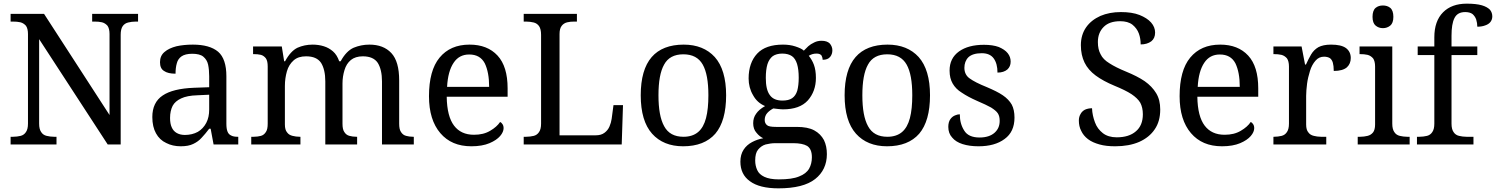

<svg xmlns="http://www.w3.org/2000/svg" viewBox="-20 -790 8181 1050"><path d="M289 0H38V-42H51C66 -42 80 -44 93 -47C105 -50 115 -57 122 -68C129 -78 133 -93 133 -114V-604C133 -624 129 -639 122 -649C114 -658 104 -665 92 -668C79 -671 66 -672 51 -672H38V-714H221L579 -161V-604C579 -624 575 -639 568 -649C560 -658 550 -665 538 -668C525 -671 512 -672 497 -672H484V-714H735V-672H722C707 -672 694 -670 681 -667C668 -664 658 -657 651 -647C644 -637 640 -621 640 -600V0H569L194 -576V-114C194 -93 198 -78 205 -68C212 -57 222 -50 235 -47C248 -44 261 -42 276 -42H289V0Z M968 10C939 10 912 4 889 -8C865 -19 846 -37 833 -61C820 -84 813 -114 813 -150C813 -203 832 -243 870 -268C907 -293 964 -307 1041 -310L1124 -313V-373C1124 -397 1122 -418 1118 -437C1114 -455 1105 -469 1092 -480C1079 -491 1058 -496 1031 -496C1006 -496 986 -491 973 -482C960 -473 951 -460 947 -444C942 -427 940 -408 940 -387C912 -387 891 -392 877 -402C862 -411 855 -427 855 -450C855 -473 863 -492 880 -506C896 -520 918 -530 945 -537C972 -543 1002 -546 1035 -546C1096 -546 1142 -533 1173 -507C1203 -481 1218 -436 1218 -373V-114C1218 -95 1220 -81 1224 -71C1228 -60 1235 -53 1244 -49C1253 -44 1265 -42 1280 -42H1283V0H1148L1132 -86H1124C1110 -67 1096 -51 1083 -37C1070 -22 1054 -11 1037 -3C1019 6 996 10 968 10ZM991 -52C1018 -52 1042 -58 1062 -69C1081 -80 1097 -97 1108 -118C1119 -139 1124 -163 1124 -191V-272L1060 -269C1022 -268 992 -262 971 -252C949 -242 933 -228 924 -211C915 -193 910 -171 910 -145C910 -124 913 -107 919 -94C925 -80 934 -70 946 -63C958 -56 973 -52 991 -52Z M1623 0H1354V-42H1367C1382 -42 1396 -44 1407 -47C1418 -50 1427 -57 1434 -68C1441 -78 1444 -93 1444 -114V-426C1444 -446 1441 -461 1434 -471C1427 -480 1418 -487 1407 -490C1395 -493 1382 -494 1367 -494H1364V-536H1521L1534 -455H1539C1559 -492 1582 -517 1607 -529C1632 -540 1659 -546 1690 -546C1711 -546 1732 -543 1751 -537C1770 -531 1786 -522 1801 -509C1816 -496 1827 -478 1835 -455H1843C1863 -492 1887 -517 1914 -529C1941 -540 1969 -546 2000 -546C2051 -546 2091 -531 2120 -500C2149 -469 2163 -419 2163 -350V-114C2163 -93 2166 -78 2173 -68C2180 -57 2189 -50 2201 -47C2212 -44 2225 -42 2240 -42H2243V0H2069V-345C2069 -388 2061 -422 2046 -446C2030 -470 2003 -482 1964 -482C1937 -482 1915 -475 1899 -462C1882 -448 1871 -430 1864 -407C1857 -384 1853 -360 1853 -333V-114C1853 -93 1856 -78 1863 -68C1870 -57 1879 -50 1891 -47C1902 -44 1915 -42 1930 -42H1933V0H1759V-345C1759 -388 1751 -422 1736 -446C1720 -470 1693 -482 1654 -482C1625 -482 1603 -475 1586 -460C1569 -445 1556 -425 1549 -400C1542 -375 1538 -349 1538 -320V-109C1538 -90 1542 -75 1550 -66C1557 -56 1567 -50 1580 -47C1592 -44 1605 -42 1620 -42H1623V0Z M2558 10C2485 10 2429 -14 2388 -62C2347 -110 2326 -177 2326 -264C2326 -357 2345 -428 2384 -475C2423 -522 2477 -546 2548 -546C2613 -546 2664 -526 2701 -486C2738 -446 2756 -386 2756 -307V-261H2423C2424 -188 2438 -136 2463 -103C2488 -70 2524 -53 2572 -53C2607 -53 2636 -60 2661 -75C2685 -89 2703 -105 2715 -123C2720 -121 2724 -117 2728 -111C2732 -105 2734 -98 2734 -89C2734 -76 2728 -61 2715 -46C2702 -31 2683 -18 2657 -7C2631 4 2598 10 2558 10ZM2425 -315H2655C2655 -368 2647 -411 2631 -444C2614 -476 2586 -492 2546 -492C2509 -492 2481 -477 2461 -447C2440 -416 2428 -372 2425 -315Z M3380 0H2844V-42H2857C2872 -42 2886 -44 2899 -47C2911 -50 2921 -57 2928 -68C2935 -78 2939 -93 2939 -114V-600C2939 -621 2935 -637 2928 -647C2921 -657 2911 -664 2899 -667C2886 -670 2872 -672 2857 -672H2844V-714H3135V-672H3122C3107 -672 3094 -671 3082 -668C3069 -665 3059 -658 3052 -649C3044 -639 3040 -624 3040 -604V-50H3237C3257 -50 3273 -54 3286 -64C3298 -73 3307 -84 3313 -98C3319 -112 3323 -126 3325 -140L3335 -215H3387L3380 0Z M3716 10C3644 10 3587 -13 3546 -59C3505 -105 3484 -175 3484 -269C3484 -362 3504 -432 3544 -478C3583 -523 3642 -546 3719 -546C3791 -546 3848 -523 3889 -478C3930 -432 3951 -362 3951 -269C3951 -175 3931 -105 3892 -59C3852 -13 3793 10 3716 10ZM3718 -42C3751 -42 3778 -51 3798 -68C3818 -85 3832 -110 3841 -144C3850 -178 3854 -220 3854 -269C3854 -344 3844 -400 3823 -437C3802 -474 3767 -493 3717 -493C3667 -493 3632 -474 3612 -437C3591 -400 3581 -344 3581 -269C3581 -194 3591 -138 3612 -100C3633 -61 3668 -42 3718 -42Z M4237 240C4168 240 4116 227 4081 201C4046 176 4029 140 4029 94C4029 68 4035 46 4047 28C4058 11 4074 -3 4093 -13C4112 -23 4132 -30 4154 -34C4141 -40 4128 -50 4117 -64C4105 -77 4099 -95 4099 -116C4099 -136 4104 -153 4115 -168C4125 -183 4141 -197 4164 -210C4135 -222 4113 -242 4098 -270C4082 -297 4074 -328 4074 -361C4074 -418 4090 -464 4121 -497C4152 -530 4199 -546 4262 -546C4286 -546 4309 -543 4330 -536C4351 -529 4367 -522 4376 -513C4383 -520 4391 -528 4400 -537C4409 -545 4420 -552 4433 -558C4445 -564 4458 -567 4473 -567C4493 -567 4508 -562 4518 -552C4527 -541 4532 -529 4532 -515C4532 -501 4528 -489 4520 -479C4511 -468 4498 -463 4479 -463C4479 -470 4477 -478 4473 -486C4468 -493 4459 -497 4446 -497C4437 -497 4430 -496 4423 -494C4416 -492 4410 -489 4403 -485C4414 -471 4424 -455 4431 -436C4438 -417 4442 -393 4442 -364C4442 -315 4427 -274 4398 -241C4368 -208 4323 -192 4262 -192C4254 -192 4245 -193 4235 -194C4224 -195 4216 -196 4209 -197C4196 -190 4185 -182 4176 -172C4167 -162 4162 -149 4162 -134C4162 -122 4166 -113 4174 -106C4181 -99 4198 -96 4224 -96H4337C4377 -96 4409 -90 4433 -77C4457 -64 4474 -46 4486 -24C4497 -1 4502 24 4502 53C4502 110 4480 156 4438 189C4395 223 4328 240 4237 240ZM4239 191C4287 191 4324 186 4350 175C4376 165 4394 151 4405 132C4415 114 4420 93 4420 70C4420 39 4411 19 4394 8C4377 -2 4351 -7 4318 -7H4220C4201 -7 4184 -4 4167 0C4150 5 4137 15 4126 28C4115 41 4110 61 4110 88C4110 107 4114 125 4121 140C4128 156 4141 168 4160 177C4179 186 4205 191 4239 191ZM4259 -240C4281 -240 4299 -244 4312 -253C4325 -262 4334 -275 4340 -294C4345 -313 4348 -336 4348 -365C4348 -395 4345 -420 4339 -440C4333 -459 4324 -474 4311 -483C4298 -492 4280 -497 4258 -497C4237 -497 4219 -492 4206 -483C4193 -473 4183 -458 4177 -439C4171 -419 4168 -394 4168 -364C4168 -321 4175 -290 4190 -270C4204 -250 4227 -240 4259 -240Z M4831 10C4759 10 4702 -13 4661 -59C4620 -105 4599 -175 4599 -269C4599 -362 4619 -432 4659 -478C4698 -523 4757 -546 4834 -546C4906 -546 4963 -523 5004 -478C5045 -432 5066 -362 5066 -269C5066 -175 5046 -105 5007 -59C4967 -13 4908 10 4831 10ZM4833 -42C4866 -42 4893 -51 4913 -68C4933 -85 4947 -110 4956 -144C4965 -178 4969 -220 4969 -269C4969 -344 4959 -400 4938 -437C4917 -474 4882 -493 4832 -493C4782 -493 4747 -474 4727 -437C4706 -400 4696 -344 4696 -269C4696 -194 4706 -138 4727 -100C4748 -61 4783 -42 4833 -42Z M5331 10C5298 10 5269 6 5244 -2C5219 -10 5200 -22 5187 -38C5173 -53 5166 -73 5166 -96C5166 -114 5170 -128 5177 -138C5184 -148 5193 -155 5203 -159C5212 -163 5221 -165 5229 -165C5229 -130 5237 -101 5253 -76C5268 -51 5296 -38 5337 -38C5372 -38 5400 -47 5419 -64C5438 -81 5447 -102 5447 -129C5447 -146 5444 -159 5437 -170C5430 -181 5417 -191 5400 -202C5382 -212 5357 -224 5324 -238C5290 -253 5262 -268 5240 -283C5217 -297 5201 -314 5190 -333C5179 -352 5173 -375 5173 -404C5173 -449 5190 -484 5225 -509C5259 -533 5304 -545 5361 -545C5393 -545 5420 -541 5442 -533C5463 -524 5480 -513 5491 -499C5502 -485 5507 -470 5507 -453C5507 -435 5501 -421 5489 -410C5476 -399 5458 -393 5435 -393C5435 -426 5428 -452 5414 -471C5400 -490 5378 -499 5349 -499C5315 -499 5291 -491 5276 -477C5261 -462 5254 -442 5254 -419C5254 -394 5264 -374 5283 -361C5302 -347 5333 -331 5378 -313C5413 -298 5442 -284 5464 -269C5486 -254 5502 -237 5513 -218C5523 -199 5528 -175 5528 -147C5528 -95 5510 -56 5474 -30C5438 -3 5390 10 5331 10Z M6079 10C6046 10 6018 7 5993 0C5968 -7 5947 -16 5930 -29C5913 -42 5901 -57 5893 -74C5884 -91 5880 -110 5880 -131C5880 -144 5883 -156 5889 -166C5894 -176 5902 -184 5913 -190C5924 -195 5937 -198 5952 -198C5953 -171 5959 -145 5968 -121C5977 -96 5992 -77 6011 -62C6030 -47 6056 -39 6087 -39C6132 -39 6167 -50 6192 -72C6217 -93 6230 -124 6230 -165C6230 -190 6225 -211 6216 -228C6206 -245 6190 -260 6168 -275C6145 -290 6114 -305 6075 -321C6034 -338 5999 -357 5972 -377C5945 -397 5924 -421 5911 -448C5898 -475 5891 -506 5891 -543C5891 -581 5901 -614 5920 -641C5939 -668 5965 -688 5998 -703C6031 -717 6068 -724 6110 -724C6150 -724 6184 -719 6212 -708C6239 -697 6260 -684 6275 -667C6290 -650 6297 -631 6297 -612C6297 -591 6290 -575 6276 -564C6261 -553 6242 -547 6218 -547C6218 -568 6215 -588 6208 -607C6201 -626 6189 -642 6173 -655C6156 -668 6134 -674 6106 -674C6067 -674 6037 -664 6016 -643C5995 -622 5984 -595 5984 -560C5984 -533 5989 -511 5999 -493C6008 -474 6024 -458 6047 -444C6070 -429 6100 -414 6139 -398C6178 -382 6212 -365 6240 -346C6267 -327 6288 -305 6303 -280C6318 -255 6325 -226 6325 -191C6325 -148 6315 -112 6295 -83C6275 -53 6246 -30 6210 -14C6173 2 6129 10 6079 10Z M6663 10C6590 10 6534 -14 6493 -62C6452 -110 6431 -177 6431 -264C6431 -357 6450 -428 6489 -475C6528 -522 6582 -546 6653 -546C6718 -546 6769 -526 6806 -486C6843 -446 6861 -386 6861 -307V-261H6528C6529 -188 6543 -136 6568 -103C6593 -70 6629 -53 6677 -53C6712 -53 6741 -60 6766 -75C6790 -89 6808 -105 6820 -123C6825 -121 6829 -117 6833 -111C6837 -105 6839 -98 6839 -89C6839 -76 6833 -61 6820 -46C6807 -31 6788 -18 6762 -7C6736 4 6703 10 6663 10ZM6530 -315H6760C6760 -368 6752 -411 6736 -444C6719 -476 6691 -492 6651 -492C6614 -492 6586 -477 6566 -447C6545 -416 6533 -372 6530 -315Z M7233 0H6944V-42H6947C6962 -42 6976 -44 6989 -47C7001 -50 7011 -57 7018 -68C7025 -78 7029 -93 7029 -114V-426C7029 -446 7025 -461 7018 -471C7010 -480 7000 -487 6988 -490C6975 -493 6962 -494 6947 -494H6944V-536H7098L7117 -437H7122C7131 -457 7140 -475 7150 -492C7160 -509 7173 -522 7190 -532C7207 -541 7230 -546 7259 -546C7296 -546 7323 -540 7341 -527C7358 -514 7367 -496 7367 -473C7367 -452 7360 -435 7346 -422C7331 -409 7307 -402 7274 -402C7274 -421 7272 -436 7269 -447C7266 -458 7260 -467 7253 -472C7245 -477 7234 -480 7221 -480C7202 -480 7187 -473 7174 -458C7161 -443 7151 -425 7144 -402C7137 -379 7131 -356 7128 -332C7125 -307 7123 -285 7123 -266V-109C7123 -90 7127 -75 7135 -66C7142 -56 7152 -50 7165 -47C7177 -44 7190 -42 7205 -42H7233V0Z M7689 0H7405V-42H7418C7433 -42 7446 -44 7459 -47C7471 -50 7481 -56 7489 -66C7496 -75 7500 -90 7500 -109V-426C7500 -446 7496 -461 7489 -471C7481 -480 7471 -487 7459 -490C7446 -493 7433 -494 7418 -494H7415V-536H7594V-114C7594 -93 7598 -78 7605 -68C7612 -57 7622 -50 7635 -47C7648 -44 7661 -42 7676 -42H7689V0ZM7543 -636C7527 -636 7514 -641 7503 -650C7492 -659 7486 -675 7486 -698C7486 -721 7492 -738 7503 -747C7514 -756 7527 -760 7543 -760C7558 -760 7572 -756 7583 -747C7594 -738 7600 -721 7600 -698C7600 -675 7594 -659 7583 -650C7572 -641 7558 -636 7543 -636Z M8038 0H7729V-42H7742C7757 -42 7771 -44 7784 -47C7796 -50 7806 -57 7813 -68C7820 -78 7824 -93 7824 -114V-489H7733V-536H7824V-586C7824 -645 7840 -691 7872 -723C7903 -754 7946 -770 8001 -770C8036 -770 8063 -767 8084 -761C8104 -755 8118 -747 8128 -737C8137 -726 8141 -714 8141 -700C8141 -688 8137 -678 8131 -670C8124 -661 8114 -655 8102 -651C8089 -646 8075 -644 8059 -644C8059 -657 8057 -670 8053 -683C8049 -695 8042 -705 8033 -713C8024 -720 8010 -724 7993 -724C7964 -724 7945 -713 7934 -691C7923 -669 7918 -637 7918 -595V-536H8059V-489H7918V-114C7918 -93 7922 -78 7929 -68C7936 -57 7946 -50 7959 -47C7972 -44 7985 -42 8000 -42H8038V0Z"/></svg>

Font: NameLogos Serif
Style: Regular
Weight: 500
Version: Version 0.1